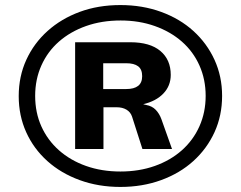

<svg xmlns="http://www.w3.org/2000/svg" viewBox="-20 -732 952 759"><path d="M456 7Q369 7 295 -20Q221 -47 167 -95.5Q113 -144 83.5 -209.5Q54 -275 54 -352Q54 -430 84 -495.5Q114 -561 168 -609.5Q222 -658 295 -685Q368 -712 456 -712Q543 -712 617 -685Q691 -658 744.5 -609.5Q798 -561 828 -495.5Q858 -430 858 -353Q858 -275 828 -209.5Q798 -144 744.5 -95.5Q691 -47 617 -20Q543 7 456 7ZM456 -54Q530 -54 592 -76Q654 -98 699 -138Q744 -178 768.5 -233Q793 -288 793 -353Q793 -418 768.5 -473Q744 -528 699 -567.5Q654 -607 592 -629Q530 -651 457 -651Q382 -651 320 -629Q258 -607 213 -567.5Q168 -528 143.5 -473Q119 -418 119 -353Q119 -287 143.5 -232.5Q168 -178 213 -138Q258 -98 320 -76Q382 -54 456 -54ZM277 -143V-565H495Q573 -565 614 -530.5Q655 -496 655 -436Q655 -393 626 -362.5Q597 -332 546 -320L558 -317Q581 -313 595.5 -298Q610 -283 618 -261L660 -143H543L502 -271Q496 -289 480 -298.5Q464 -308 441 -308H369L389 -322V-143ZM388 -380H479Q510 -380 526 -392.5Q542 -405 542 -431Q542 -458 526 -470Q510 -482 479 -482H388Z"/></svg>

Font: Nunito Sans 7pt SemiExpanded ExtraBold
Style: Regular
Weight: 800
Width: 6
Designer: Vernon Adams
Foundry: Vernon Adams
Version: Version 3.101;gftools[0.9.27]